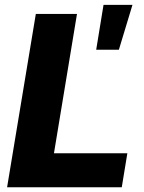

<svg xmlns="http://www.w3.org/2000/svg" viewBox="-20 -786 605 806"><path d="M9.8 0 130.4 -727.5H303.2L206.5 -142.6H514.6L491.2 0ZM383.8 -577.1 414.6 -765.6H536.1L479 -577.1Z"/></svg>

Font: Inter 18pt ExtraBold
Style: Italic
Weight: 800
Italic angle: -9.3988°
Designer: Rasmus Andersson
Foundry: rsms
Version: Version 4.001;git-66647c0bb